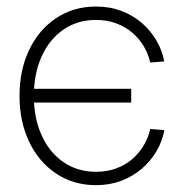

<svg xmlns="http://www.w3.org/2000/svg" viewBox="-20 -551 555 581"><path d="M270.5 9.3Q202.6 9.3 150.1 -25.6Q97.7 -60.5 68.4 -121.6Q39.1 -182.6 39.1 -260.7Q39.1 -339.4 68.4 -400.4Q97.7 -461.4 150.1 -496.3Q202.6 -531.2 270.5 -531.2Q312 -531.2 346.9 -518.1Q381.8 -504.9 408.7 -481.9Q435.5 -459 453.1 -429Q470.7 -398.9 477.1 -365.2L434.6 -361.8Q428.7 -388.2 414.8 -411.4Q400.9 -434.6 379.9 -452.4Q358.9 -470.2 331.3 -480.5Q303.7 -490.7 270.5 -490.7Q214.4 -490.7 171.9 -461.4Q129.4 -432.1 106 -380.1Q82.5 -328.1 82.5 -260.7Q82.5 -193.4 106 -141.6Q129.4 -89.8 171.9 -60.5Q214.4 -31.2 270.5 -31.2Q303.7 -31.2 331.3 -41.3Q358.9 -51.3 379.9 -69.3Q400.9 -87.4 414.8 -110.8Q428.7 -134.3 434.6 -160.6L477.5 -157.2Q471.2 -123.5 453.6 -93.5Q436 -63.5 408.9 -40.3Q381.8 -17.1 346.9 -3.9Q312 9.3 270.5 9.3ZM70.8 -240.7V-282.2H377V-240.7Z"/></svg>

Font: Inter 28pt ExtraLight
Style: Regular
Weight: 250
Designer: Rasmus Andersson
Foundry: rsms
Version: Version 4.001;git-66647c0bb